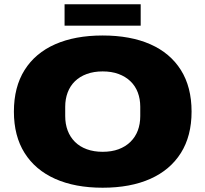

<svg xmlns="http://www.w3.org/2000/svg" viewBox="-20 -866 961 898"><path d="M460 12Q331 12 238 -29.5Q145 -71 95 -150.5Q45 -230 45 -344Q45 -459 95 -538.5Q145 -618 238 -659Q331 -700 460 -700Q590 -700 683 -659Q776 -618 826 -538.5Q876 -459 876 -344Q876 -230 826 -150.5Q776 -71 683 -29.5Q590 12 460 12ZM460 -156Q502 -156 534.5 -168Q567 -180 590 -202.5Q613 -225 624.5 -255.5Q636 -286 636 -323V-367Q636 -403 624.5 -433.5Q613 -464 590 -486Q567 -508 534.5 -520Q502 -532 460 -532Q419 -532 386 -520Q353 -508 330.5 -486Q308 -464 296.5 -433.5Q285 -403 285 -367V-323Q285 -286 296.5 -255.5Q308 -225 330.5 -202.5Q353 -180 386 -168Q419 -156 460 -156ZM282 -746V-846H638V-746Z"/></svg>

Font: Archivo SemiExpanded Black
Style: Regular
Weight: 900
Width: 6
Designer: Hector Gatti
Foundry: Omnibus-Type
Version: Version 2.001